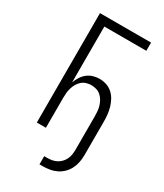

<svg xmlns="http://www.w3.org/2000/svg" viewBox="-228 -824 957 1117"><g transform="rotate(30 250.0 -266.0)"><path d="M234 203V148H254Q271 148 287 145Q303 142 317 134.5Q331 127 342.5 115Q354 103 361 88Q368 73 370.5 57Q373 41 373 25V-200Q373 -217 371.5 -234Q370 -251 365 -267.5Q360 -284 351.5 -299Q343 -314 330 -325.5Q317 -337 300.5 -342Q284 -347 267 -347Q249 -347 232.5 -342Q216 -337 203 -325.5Q190 -314 181.5 -299Q173 -284 168 -267.5Q163 -251 161.5 -234Q160 -217 160 -200V0H99V-735H442V-680H160V-305Q167 -325 179 -344Q191 -363 208 -376.5Q225 -390 246 -396.5Q267 -403 289 -403Q313 -403 335.5 -395.5Q358 -388 375.5 -372.5Q393 -357 404.5 -336Q416 -315 422.5 -292.5Q429 -270 431.5 -246.5Q434 -223 434 -200V25Q434 49 429.5 72.5Q425 96 414.5 117.5Q404 139 386.5 156.5Q369 174 347.5 184.5Q326 195 302 199Q278 203 254 203Z"/></g></svg>

Font: Iosevka Fixed SS04 Light
Style: Regular
Weight: 300
Monospace: yes
Designer: Belleve Invis
Foundry: Belleve Invis
Version: Version 32.5.0